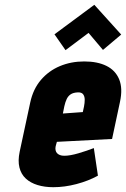

<svg xmlns="http://www.w3.org/2000/svg" viewBox="-20 -767 525 800"><path d="M485 -623 373 -747 207 -624 253 -558 349 -630 409 -559ZM212 -158 217 -176 447 -188 480 -343Q492 -399 476.5 -436.5Q461 -474 423.5 -492.5Q386 -511 331 -511Q276 -511 229.5 -491.5Q183 -472 150.5 -434Q118 -396 106 -340L62 -135Q54 -97 61 -69Q68 -41 87.5 -23Q107 -5 136.5 4Q166 13 202 13Q249 13 298.5 0Q348 -13 388 -35L371 -150Q343 -139 307.5 -128.5Q272 -118 248 -118Q237 -118 229.5 -121Q222 -124 217.5 -129Q213 -134 211.5 -141.5Q210 -149 212 -158ZM330 -323 325 -300 242 -294 248 -324Q252 -342 258 -354.5Q264 -367 274.5 -374Q285 -381 303 -382Q320 -383 326.5 -374Q333 -365 333 -351.5Q333 -338 330 -323Z"/></svg>

Font: Advent Pro ExtraBold
Style: Italic
Weight: 800
Italic angle: -12°
Version: Version 3.000